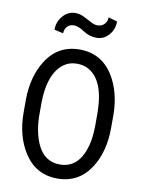

<svg xmlns="http://www.w3.org/2000/svg" viewBox="-100 -993 800 1071"><g transform="rotate(10 300.0 -457.5)"><path d="M299.8 -640.1Q268.6 -640.1 244.1 -628.9Q220.2 -617.2 202.6 -598.6Q143.6 -535.2 140.6 -396.5V-314.5Q142.6 -221.7 173.8 -154.8Q213.9 -69.8 300.3 -69.8Q409.2 -69.3 445.3 -206.1Q457 -251 458 -314.5V-396.5Q454.6 -583 355 -628.9Q331.1 -639.6 299.8 -640.1ZM110.8 -95.7Q53.2 -186 51.8 -314.5V-395.5Q53.7 -525.4 110.4 -615.2Q176.8 -720.7 299.8 -720.7Q422.9 -720.7 489.3 -615.2Q545.9 -524.9 547.4 -395.5V-314.5Q545.9 -184.1 489.3 -95.2Q422.9 9.8 300.3 9.8Q177.7 9.8 110.8 -95.7ZM191.9 -793.5 141.1 -805.2Q141.1 -850.1 169.9 -883.3Q198.7 -917 241.7 -917Q268.6 -917 296.9 -901.4Q325.2 -885.7 341.8 -877.9Q357.4 -870.6 372.1 -870.6Q397.5 -870.6 412.1 -886.7Q426.8 -902.8 426.8 -925.3L477.1 -910.6Q477.1 -865.7 448.7 -833.5Q420.4 -801.3 379.9 -801.3Q339.8 -800.8 304.7 -824.2Q269.5 -847.7 244.6 -847.7Q219.7 -847.7 206.1 -832Q192.4 -816.4 191.9 -793.5Z"/></g></svg>

Font: RobotoMono-Regular
Style: Regular
Weight: 400
Designer: Google
Version: Version 2.000985; 2015; ttfautohint (v1.3)